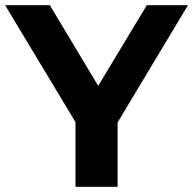

<svg xmlns="http://www.w3.org/2000/svg" viewBox="-34 -720 745 740"><path d="M256.9 0V-285.9L294 -187.7L-14.3 -700H158L393.6 -307.2H295L531.9 -700H690.5L383 -187.7L419.3 -285.9V0Z"/></svg>

Font: Montserrat Thin
Style: Regular
Weight: 100
Designer: Julieta Ulanovsky
Foundry: Julieta Ulanovsky
Version: Version 9.000